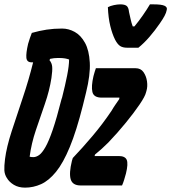

<svg xmlns="http://www.w3.org/2000/svg" viewBox="-34 -851 786 881"><path d="M601 -632H550Q529 -632 517 -640Q505 -648 494 -669Q481 -695 472 -732Q463 -769 461 -818Q472 -824 488.5 -827.5Q505 -831 518 -831Q538 -831 547 -824Q556 -817 558 -796Q562 -779 565.5 -762.5Q569 -746 575 -730H583Q603 -754 622 -781.5Q641 -809 654 -831H672Q707 -831 721 -824.5Q735 -818 731 -805Q729 -793 721 -778Q713 -763 699 -743Q677 -711 652 -682Q627 -653 601 -632ZM251 -720Q281 -720 309 -704.5Q337 -689 356 -654.5Q375 -620 378 -564Q381 -508 361 -427L346 -366Q317 -251 286.5 -177Q256 -103 223 -62.5Q190 -22 154.5 -6Q119 10 81 10Q51 10 29.5 -3Q8 -16 -3 -35Q-13 -51 -14 -69.5Q-15 -88 -11 -121Q-4 -176 19.5 -248.5Q43 -321 70.5 -402.5Q98 -484 118 -565Q115 -565 111 -565Q89 -565 87 -586Q85 -607 95 -650Q99 -665 103.5 -677Q108 -689 112 -700Q147 -710 180 -715Q213 -720 251 -720ZM102 -132Q108 -130 119 -130Q132 -130 145.5 -139.5Q159 -149 174.5 -176Q190 -203 208 -255.5Q226 -308 248 -395L251 -404Q265 -459 274 -504.5Q283 -550 283 -578Q275 -581 264 -583Q253 -585 233 -585Q223 -585 214 -584Q205 -583 196 -581L193 -575Q204 -562 205.5 -544.5Q207 -527 202 -493Q193 -435 172 -374.5Q151 -314 130.5 -253.5Q110 -193 102 -132ZM406 -538H588Q612 -538 624.5 -520Q637 -502 640.5 -478Q644 -454 638 -434L636 -427Q632 -409 606.5 -371.5Q581 -334 543.5 -288Q506 -242 463 -197Q447 -181 432 -167.5Q417 -154 402 -142L400 -135H511Q540 -135 547.5 -117.5Q555 -100 544 -55Q540 -40 535.5 -25.5Q531 -11 526 0H336Q299 0 290.5 -28Q282 -56 296 -113L300 -126Q344 -172 390.5 -227Q437 -282 478 -343Q486 -357 495 -370Q504 -383 513 -396L514 -403H433Q396 -403 390 -429Q384 -455 395 -502Q398 -513 400.5 -521.5Q403 -530 406 -538Z"/></svg>

Font: Recursive Mn Csl St
Style: Bold Italic
Weight: 700
Italic angle: -15°
Monospace: yes
Version: Version 1.079;hotconv 1.0.112;makeotfexe 2.5.65598; ttfautoh